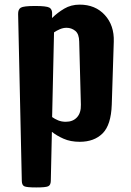

<svg xmlns="http://www.w3.org/2000/svg" viewBox="-20 -613 571 838"><path d="M138.2 205.1Q97.2 205.1 86.4 200.2Q75.7 195.3 75.2 177.2L59.1 -551.3Q58.6 -572.3 71 -579.6Q83.5 -586.9 133.3 -586.9Q183.1 -586.9 195.8 -579.6Q208.5 -572.3 207.5 -551.3L207 -534.2Q230.5 -557.6 260.3 -575.2Q290 -592.8 327.6 -592.8Q396 -592.8 437.5 -547.4Q479 -502 476.6 -431.2L467.8 -156.2Q464.8 -67.9 428 -31Q391.1 5.9 328.1 5.9Q287.6 5.9 257.3 -7.6Q227.1 -21 206.5 -37.6L201.7 177.2Q201.2 195.3 189.9 200.2Q178.7 205.1 138.2 205.1ZM270.5 -491.7Q255.9 -491.7 241.5 -485.6Q227.1 -479.5 215.8 -471.7L207.5 -102.1Q218.8 -93.8 233.9 -87.6Q249 -81.5 267.1 -81.5Q298.3 -81.5 316.2 -101.1Q334 -120.6 333 -156.2L325.7 -431.2Q325.2 -464.8 308.6 -478.3Q292 -491.7 270.5 -491.7Z"/></svg>

Font: Denk One
Style: Regular
Weight: 400
Designer: Irina Smirnova, Eben Sorkin
Foundry: Sorkin Type Co.f
Version: Version 1.004; ttfautohint (v1.8.4.7-5d5b);gftools[0.9.23]